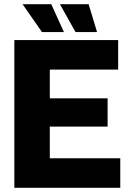

<svg xmlns="http://www.w3.org/2000/svg" viewBox="-20 -890 620 910"><path d="M48 0V-700H540V-560H216V-424H490V-290H216V-140H550V0ZM400 -870 440 -738H338L264 -870ZM223 -870 283 -738H179L87 -870Z"/></svg>

Font: Tektur
Style: Bold
Weight: 700
Designer: Adam Jagosz
Foundry: Adam Jagosz
Version: Version 1.005;gftools[0.9.30]